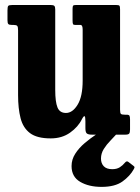

<svg xmlns="http://www.w3.org/2000/svg" viewBox="-20 -540 560 770"><path d="M52.5 -158.5V-418.5Q52.5 -432 49.2 -436Q46 -440 34.5 -440H28Q17 -440 13.5 -443.5Q10 -447 10 -458.5V-498Q10 -512.5 13 -516.2Q16 -520 30 -520H183Q194.5 -520 198 -516.2Q201.5 -512.5 201.5 -502V-179.5Q201.5 -131.5 210.5 -109.2Q219.5 -87 244.5 -87Q271 -87 291.2 -120Q311.5 -153 311.5 -217V-421Q311.5 -440 303 -440H282Q275 -440 273 -443Q271 -446 271 -458.5V-504Q271 -514.5 273.2 -517.2Q275.5 -520 285.5 -520H445Q456.5 -520 459 -517Q461.5 -514 461.5 -502V-100Q461.5 -86 465.2 -83Q469 -80 481 -80H487.5Q497 -80 499.2 -76Q501.5 -72 501.5 -60.5V-21Q501.5 -8.5 498 -4.2Q494.5 0 483 0H348.5Q334 0 328.2 -4.8Q322.5 -9.5 322.5 -26V-53.5Q322.5 -72 319.2 -74Q316 -76 308.5 -62Q293.5 -31 261 -8Q228.5 15 183.5 15Q128.5 15 100.5 -6Q72.5 -27 62.5 -66Q52.5 -105 52.5 -158.5ZM387.5 209.5Q336 209.5 301.5 189.2Q267 169 267 126Q267 99.5 281.8 76.5Q296.5 53.5 319.5 34Q342.5 14.5 367.2 -1.8Q392 -18 412 -31.5Q420.5 -37 430.2 -34.8Q440 -32.5 443.5 -29Q452.5 -21 454 -16.2Q455.5 -11.5 449.5 -4.5Q438 8.5 422.8 24Q407.5 39.5 396.2 57.5Q385 75.5 385 96Q385 115 396.2 126.8Q407.5 138.5 430 138.5Q448.5 138.5 460.5 130.8Q472.5 123 480.5 113Q488 103.5 495 109.5L514.5 124.5Q519.5 128 519.5 130.5Q519.5 133 516.5 138.5Q501.5 166 471.2 187.8Q441 209.5 387.5 209.5Z"/></svg>

Font: Besley* Condensed
Style: Bold
Weight: 700
Width: 3
Designer: Owen Earl
Foundry: indestructible type*
Version: Version 3.000; ttfautohint (v1.8.3)